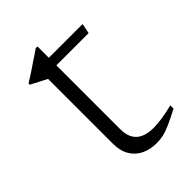

<svg xmlns="http://www.w3.org/2000/svg" viewBox="-158 -551 621 621"><g transform="rotate(-45 152.0 -241.0)"><path d="M131.5 -108.5Q131.5 -72.5 151.2 -54Q171 -35.5 212 -35.5Q230.5 -35.5 252.2 -39Q274 -42.5 300.5 -49V-34Q267.5 -17 247.5 -8.2Q227.5 0.5 213.2 3.5Q199 6.5 182.5 6.5Q154.5 6.5 131.5 -4.2Q108.5 -15 95 -37.2Q81.5 -59.5 81.5 -93.5V-389L26.5 -417.5V-423.5Q36.5 -429.5 46 -435.5Q55.5 -441.5 65 -448Q74.5 -454.5 84.2 -461Q94 -467.5 103.8 -474Q113.5 -480.5 123.5 -487.5H131.5V-420ZM105 -401V-435.5H286L279 -401Z"/></g></svg>

Font: Newsreader 24pt Light
Style: Regular
Weight: 300
Designer: Hugues Gentile
Foundry: Production Type
Version: Version 1.003